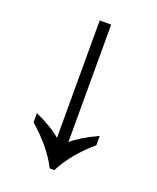

<svg xmlns="http://www.w3.org/2000/svg" viewBox="-131 -771 698 851"><g transform="rotate(20 218.0 -346.0)"><path d="M207 0Q163 -87 70 -167V-211Q152 -173 191 -138V-692H245V-138Q284 -173 366 -211V-167Q273 -87 229 0Z"/></g></svg>

Font: lkorean85
Style: Book
Weight: 400
Designer: Jelle Bosma - Monotype Design Team
Foundry: Monotype Imaging Inc.
Version: Version 2.003